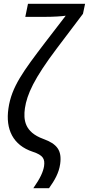

<svg xmlns="http://www.w3.org/2000/svg" viewBox="-20 -780 464 1002"><path d="M154 202H236C265 161 287 124 294 76C304 4 277 -29 206 -55C107 -91 102 -156 110 -215C121 -288 157 -369 277 -528L413 -708L424 -760H126L112 -692H213C260 -692 303 -695 323 -698L216 -559C102 -409 40 -327 24 -214C8 -105 48 -22 151 12C206 30 215 50 210 87C205 117 191 149 154 202Z"/></svg>

Font: Noto Sans Condensed
Style: Italic
Weight: 400
Width: 3
Italic angle: -12°
Designer: Monotype Design Team
Foundry: Monotype Imaging Inc.
Version: Version 2.013